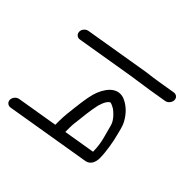

<svg xmlns="http://www.w3.org/2000/svg" viewBox="-151 -658 869 869"><g transform="rotate(-45 283.5 -223.0)"><path d="M544.2 13.5 530.3 -70C527 -90.1 523.9 -112.7 521 -137.8L521 -138.1L468.1 -455.5C465.7 -469.9 452.3 -483 436.6 -483C421.6 -483 410.5 -471.1 413.1 -455.5L459.6 -176.5L475.3 -70.2L489.2 13.5C491.8 29.1 506.9 41 521.8 41C537.6 41 546.7 27.9 544.2 13.5ZM102.1 -206.5C113.3 -206.5 127.3 -205.3 145.9 -202.6L195.8 -196.8C217.1 -194.2 237.1 -190.9 259.9 -186C290.6 -177 304.8 -166.6 309.5 -156.4C309.5 -154 306.9 -144.4 296.9 -127.6C276.5 -101.5 255.3 -86.1 236.2 -81.4C228.5 -79.5 210 -74.5 180.1 -66.3C153.2 -58.7 127.1 -54.9 95.9 -54.5L70.6 -206.5ZM-26.5 -459.5 41.8 -49.4C46 -23.9 70 -12 97.5 -12C137.9 -12 198.5 -22.9 227.4 -31.1C246.2 -36.4 271.3 -40.6 290 -50.8C325.8 -70.3 350.9 -96.6 364.4 -129L364.5 -129.3L364.6 -129.5C379.5 -172 352.9 -208.1 296.2 -231.2C273.2 -240.6 235 -247.5 178.9 -253.8C151.4 -256.9 118.3 -261.5 86.2 -261.5H61.5L28.5 -459.5C26 -474.5 11.4 -487 -3.6 -487C-18.6 -487 -29 -474.5 -26.5 -459.5Z"/></g></svg>

Font: MewTooHand
Style: BdLta
Weight: 400
Designer: Mew Too, Robert Jablonski
Version: Version 0.77